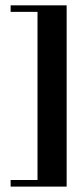

<svg xmlns="http://www.w3.org/2000/svg" viewBox="-20 -688 282 708"><path d="M225.8 -668.3H19.2V-644.2Q35.8 -644.2 69.2 -644.2Q102.5 -644.2 118.3 -644.2V-24.2H19.2V0H225.8V-24.2V-644.2Z"/></svg>

Font: Chomsky
Style: Regular
Weight: 400
Version: Version 2.3